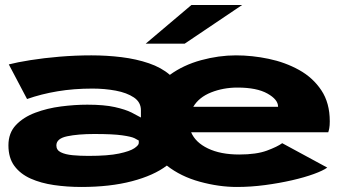

<svg xmlns="http://www.w3.org/2000/svg" viewBox="-20 -732 1340 763"><path d="M303 11Q247 11 195 3.5Q143 -4 102 -22.2Q61 -40.5 37.2 -72.5Q13.5 -104.5 13.5 -154.5Q13.5 -203.5 43.2 -235Q73 -266.5 120.5 -284.2Q168 -302 222.5 -309Q277 -316 327 -316Q394 -316 436.2 -306.5Q478.5 -297 502.8 -284.8Q527 -272.5 540 -265V-294Q540 -326 512 -344.8Q484 -363.5 440 -371.8Q396 -380 347.5 -380Q273 -380 208.8 -369.2Q144.5 -358.5 87.5 -338.5L15 -476Q47.5 -484.5 100.8 -493Q154 -501.5 217.2 -506.8Q280.5 -512 343 -512Q404.5 -512 463.2 -504.8Q522 -497.5 571.8 -480.5Q621.5 -463.5 655 -434.5Q708.5 -473.5 779 -492.8Q849.5 -512 917.5 -512Q982 -512 1047.8 -498.2Q1113.5 -484.5 1168.5 -454Q1223.5 -423.5 1257 -373.2Q1290.5 -323 1290.5 -250Q1290.5 -233 1288.5 -222.5Q1286.5 -212 1284.5 -206.5H739.5Q756.5 -166 806.5 -142Q856.5 -118 930.5 -118Q999 -118 1040.8 -133.5Q1082.5 -149 1101.5 -163L1280.5 -66Q1264 -54 1227 -40.5Q1190 -27 1139.8 -15.5Q1089.5 -4 1033 3.5Q976.5 11 921.5 11Q850 11 774.2 -9.8Q698.5 -30.5 643 -74Q591 -34.5 504.2 -11.8Q417.5 11 303 11ZM748 -307.5H1085V-308.5Q1085 -336.5 1042.8 -360.2Q1000.5 -384 923.5 -384Q867.5 -384 819 -364.8Q770.5 -345.5 748 -307.5ZM331.5 -112.5Q410 -112.5 453.2 -121.8Q496.5 -131 514 -143Q531.5 -155 531.5 -163.5V-173.5Q527 -176.5 514.5 -182.8Q502 -189 465.8 -194.2Q429.5 -199.5 354.5 -199.5Q290.5 -199.5 247.2 -190.5Q204 -181.5 204 -154Q204 -135.5 221.8 -126.8Q239.5 -118 268.8 -115.2Q298 -112.5 331.5 -112.5ZM714 -558.5H559L740.5 -712H942Z"/></svg>

Font: Trispace Expanded
Style: Bold
Weight: 700
Width: 7
Designer: Tyler Finck
Foundry: Etcetera Type Company
Version: Version 1.210; ttfautohint (v1.8.3)